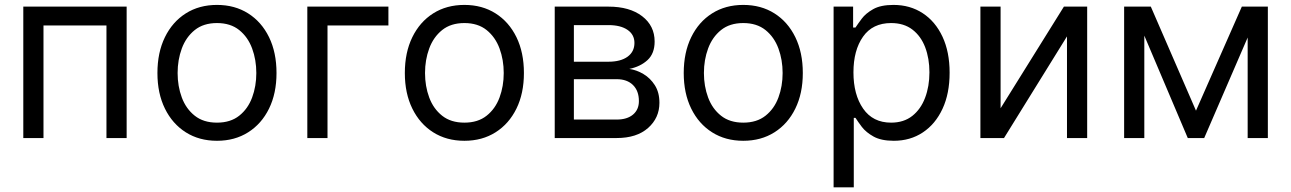

<svg xmlns="http://www.w3.org/2000/svg" viewBox="-20 -573 5360 797"><path d="M505.7 0H421.9V-467.3H160.5V0H76.7V-545.5H505.7Z M880.7 11.4Q806.8 11.4 751.2 -23.8Q695.7 -58.9 664.6 -122.2Q633.5 -185.4 633.5 -269.9Q633.5 -355.1 664.6 -418.7Q695.7 -482.2 751.2 -517.4Q806.8 -552.6 880.7 -552.6Q954.5 -552.6 1010.1 -517.4Q1065.7 -482.2 1096.8 -418.7Q1127.8 -355.1 1127.8 -269.9Q1127.8 -185.4 1096.8 -122.2Q1065.7 -58.9 1010.1 -23.8Q954.5 11.4 880.7 11.4ZM880.7 -63.9Q936.8 -63.9 973 -92.7Q1009.2 -121.4 1026.6 -168.3Q1044 -215.2 1044 -269.9Q1044 -324.6 1026.6 -371.8Q1009.2 -419 973 -448.2Q936.8 -477.3 880.7 -477.3Q824.6 -477.3 788.4 -448.2Q752.1 -419 734.7 -371.8Q717.3 -324.6 717.3 -269.9Q717.3 -215.2 734.7 -168.3Q752.1 -121.4 788.4 -92.7Q824.6 -63.9 880.7 -63.9Z M1339.5 0H1255.7V-545.5H1592.3V-467.3H1339.5Z M1907.7 11.4Q1833.8 11.4 1778.2 -23.8Q1722.7 -58.9 1691.6 -122.2Q1660.5 -185.4 1660.5 -269.9Q1660.5 -355.1 1691.6 -418.7Q1722.7 -482.2 1778.2 -517.4Q1833.8 -552.6 1907.7 -552.6Q1981.5 -552.6 2037.1 -517.4Q2092.7 -482.2 2123.8 -418.7Q2154.8 -355.1 2154.8 -269.9Q2154.8 -185.4 2123.8 -122.2Q2092.7 -58.9 2037.1 -23.8Q1981.5 11.4 1907.7 11.4ZM1907.7 -63.9Q1963.8 -63.9 2000 -92.7Q2036.2 -121.4 2053.6 -168.3Q2071 -215.2 2071 -269.9Q2071 -324.6 2053.6 -371.8Q2036.2 -419 2000 -448.2Q1963.8 -477.3 1907.7 -477.3Q1851.6 -477.3 1815.3 -448.2Q1779.1 -419 1761.7 -371.8Q1744.3 -324.6 1744.3 -269.9Q1744.3 -215.2 1761.7 -168.3Q1779.1 -121.4 1815.3 -92.7Q1851.6 -63.9 1907.7 -63.9Z M2539.8 0H2282.7V-545.5H2505.7Q2593.8 -545.5 2645.6 -505.7Q2697.4 -465.9 2697.4 -400.6Q2697.4 -350.9 2668 -323.7Q2638.5 -296.5 2592.3 -286.9Q2622.5 -282.7 2651.1 -265.6Q2679.7 -248.6 2698.5 -218.9Q2717.3 -189.3 2717.3 -146.3Q2717.3 -83.5 2670.1 -41.7Q2622.9 0 2539.8 0ZM2505.7 -316.8Q2556.1 -316.8 2584.9 -337.5Q2613.6 -358.3 2613.6 -394.9Q2613.6 -429.3 2584.9 -449Q2556.1 -468.8 2505.7 -468.8H2362.2V-316.8ZM2539.8 -76.7Q2583.1 -76.7 2607.6 -97.3Q2632.1 -117.9 2632.1 -153.4Q2632.1 -195.7 2607.6 -220Q2583.1 -244.3 2539.8 -244.3H2362.2V-76.7Z M3065.3 11.4Q2991.5 11.4 2935.9 -23.8Q2880.3 -58.9 2849.3 -122.2Q2818.2 -185.4 2818.2 -269.9Q2818.2 -355.1 2849.3 -418.7Q2880.3 -482.2 2935.9 -517.4Q2991.5 -552.6 3065.3 -552.6Q3139.2 -552.6 3194.8 -517.4Q3250.4 -482.2 3281.4 -418.7Q3312.5 -355.1 3312.5 -269.9Q3312.5 -185.4 3281.4 -122.2Q3250.4 -58.9 3194.8 -23.8Q3139.2 11.4 3065.3 11.4ZM3065.3 -63.9Q3121.4 -63.9 3157.7 -92.7Q3193.9 -121.4 3211.3 -168.3Q3228.7 -215.2 3228.7 -269.9Q3228.7 -324.6 3211.3 -371.8Q3193.9 -419 3157.7 -448.2Q3121.4 -477.3 3065.3 -477.3Q3009.2 -477.3 2973 -448.2Q2936.8 -419 2919.4 -371.8Q2902 -324.6 2902 -269.9Q2902 -215.2 2919.4 -168.3Q2936.8 -121.4 2973 -92.7Q3009.2 -63.9 3065.3 -63.9Z M3524.1 204.5H3440.3V-545.5H3521.3V-458.8H3531.2Q3540.5 -473 3557 -495.2Q3573.5 -517.4 3604.6 -535Q3635.7 -552.6 3688.9 -552.6Q3757.8 -552.6 3810.4 -518.1Q3862.9 -483.7 3892.4 -420.5Q3921.9 -357.2 3921.9 -271.3Q3921.9 -184.7 3892.4 -121.3Q3862.9 -57.9 3810.7 -23.3Q3758.5 11.4 3690.3 11.4Q3637.8 11.4 3606.2 -6.2Q3574.6 -23.8 3557.5 -46.3Q3540.5 -68.9 3531.2 -83.8H3524.1ZM3679 -63.9Q3731.5 -63.9 3766.9 -91.8Q3802.2 -119.7 3820.1 -167.1Q3838.1 -214.5 3838.1 -272.7Q3838.1 -330.3 3820.5 -376.6Q3802.9 -422.9 3767.6 -450.1Q3732.2 -477.3 3679 -477.3Q3602.3 -477.3 3562.5 -420.8Q3522.7 -364.3 3522.7 -272.7Q3522.7 -180 3563 -122Q3603.3 -63.9 3679 -63.9Z M4492.9 0H4409.1V-421.9L4147.7 0H4049.7V-545.5H4133.5V-123.6L4396.3 -545.5H4492.9Z M5242.9 0H5159.1V-417.3L4978.7 0H4910.5L4730.1 -425.1V0H4646.3V-545.5H4757.1L4944.6 -113.6L5134.9 -545.5H5242.9Z"/></svg>

Font: Linik Sans
Style: Regular
Weight: 400
Designer: Rasmus Andersson (font), Marc Monis (original base), Kil Hyung-jin (Pretendard portions), Cristiano Sobral (main changes
Foundry: rsms
Version: Version 3.018;May 31, 2022;FontCreator 14.0.0.2814 64-bit; t